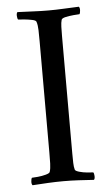

<svg xmlns="http://www.w3.org/2000/svg" viewBox="-49 -680 415 717"><g transform="rotate(-5 158.0 -321.5)"><path d="M160 -642Q189 -642 216.5 -643.5Q244 -645 274 -646Q278 -642 277.5 -632Q277 -622 274 -618Q268 -618 252 -616.5Q236 -615 222 -612Q208 -609 206 -603Q203 -593 202.5 -577Q202 -561 202 -542Q202 -539 202 -536Q202 -533 202 -530V-113Q202 -110 202 -107Q202 -104 202 -101Q202 -82 202.5 -66.5Q203 -51 206 -41Q208 -36 222 -32Q236 -28 252 -26.5Q268 -25 274 -25Q277 -21 277.5 -11Q278 -1 274 3Q244 1 216.5 -0.5Q189 -2 160 -2Q132 -2 103 -0.5Q74 1 44 3Q40 -1 40.5 -11Q41 -21 44 -25Q50 -25 66 -26.5Q82 -28 96.5 -32Q111 -36 112 -41Q116 -53 116.5 -72Q117 -91 117 -113V-530Q117 -552 116.5 -571.5Q116 -591 112 -603Q111 -609 96.5 -612Q82 -615 66 -616.5Q50 -618 44 -618Q41 -622 40.5 -632Q40 -642 44 -646Q74 -645 103 -643.5Q132 -642 160 -642Z"/></g></svg>

Font: Amiri Quran
Style: Regular
Weight: 400
Designer: Khaled Hosny
Version: Version 0.117